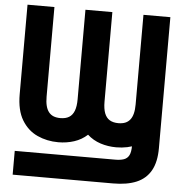

<svg xmlns="http://www.w3.org/2000/svg" viewBox="-61 -781 1006 1055"><g transform="rotate(5 442.0 -254.0)"><path d="M835.8 0Q835.8 76.2 809.2 123.5Q782.5 170.9 730.5 192.9Q678.5 214.8 601.5 214.8H47.9V83.6H601.5Q630.8 83.6 649.8 76.9Q668.8 70.2 678.1 52.2Q687.4 34.2 687.4 0V-85L835.8 -228.5ZM515.8 -722.7V-228.5Q515.8 -189.6 525.2 -165.1Q534.6 -140.6 553.6 -129.1Q572.7 -117.6 601.5 -117.6Q623.1 -117.6 639.2 -123.9Q655.2 -130.3 666 -143.8Q676.8 -157.2 682.1 -178.3Q687.4 -199.3 687.4 -228.5V-722.7H835.8V-228.5Q835.8 -140.6 803.5 -86.9Q771.1 -33.2 717.7 -8.8Q664.4 15.6 601.5 15.6Q555.7 15.6 514.5 2.2Q473.3 -11.2 441.6 -40Q410.4 -11.2 369 2.2Q327.7 15.6 281.9 15.6Q219 15.6 165.8 -8.8Q112.6 -33.2 80.2 -86.9Q47.9 -140.6 47.9 -228.5V-722.7H196.3V-228.5Q196.3 -199.3 201.6 -178.3Q206.9 -157.2 217.6 -143.8Q228.2 -130.3 244.2 -123.9Q260.3 -117.6 281.9 -117.6Q310.7 -117.6 329.7 -129.1Q348.6 -140.6 358 -165.1Q367.4 -189.6 367.4 -228.5V-722.7Z"/></g></svg>

Font: Giphurs SC
Style: Regular
Weight: 400
Version: Version 0.920